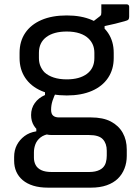

<svg xmlns="http://www.w3.org/2000/svg" viewBox="-20 -613 640 883"><path d="M391 -501 439 -538Q444 -542 445 -545.5Q446 -549 446 -555Q446 -576 446 -582Q446 -588 446 -593Q470 -593 504.5 -593Q539 -593 563 -593Q568 -593 571 -590Q574 -587 574 -582V-536Q574 -527 570.5 -523Q567 -519 553.5 -515.5Q540 -512 510 -504L461 -493V-463ZM287 -542Q354 -542 402.5 -521Q451 -500 477 -461.5Q503 -423 503 -370V-346Q503 -294 477 -255Q451 -216 402.5 -195Q354 -174 287 -174Q219 -174 170.5 -195Q122 -216 96 -255Q70 -294 70 -346V-370Q70 -423 96 -461.5Q122 -500 170.5 -521Q219 -542 287 -542ZM287 -468Q227 -468 193 -442.5Q159 -417 159 -370V-346Q159 -326 165.5 -310Q172 -294 184 -281Q201 -265 227 -256.5Q253 -248 287 -248Q346 -248 380 -273.5Q414 -299 414 -346V-370Q414 -390 407.5 -406Q401 -422 388 -435Q372 -451 346.5 -459.5Q321 -468 287 -468ZM187 -207 241 -195Q228 -170 221.5 -149.5Q215 -129 215 -108Q215 -89 224.5 -81Q234 -73 251 -73H398Q454 -73 490 -54Q526 -35 544.5 -2Q563 31 563 75V104Q563 135 552.5 162Q542 189 522 208.5Q502 228 471 239Q440 250 398 250H201Q162 250 133 241Q104 232 84.5 215.5Q65 199 55 176.5Q45 154 45 126V109Q45 78 57.5 54Q70 30 92.5 13Q115 -4 147 -9V-39L212 2Q183 6 166.5 19Q150 32 143 50Q136 68 136 88V112Q136 131 144 146Q152 161 170 169.5Q188 178 217 178H390Q405 178 417 175.5Q429 173 438 168.5Q447 164 453 158Q463 148 467 133.5Q471 119 471 103V80Q471 47 453 27.5Q435 8 390 8H218Q193 8 171 -3Q149 -14 136 -35Q123 -56 123 -84Q123 -115 140 -139Q157 -163 187 -176Z"/></svg>

Font: RecMonoLinear Nerd Font Mono
Style: Regular
Weight: 400
Monospace: yes
Version: Version 1.085; ttfautohint (v1.8.4.7-5d5b);Nerd Fonts 3.2.1